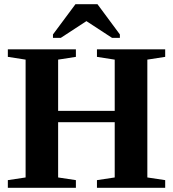

<svg xmlns="http://www.w3.org/2000/svg" viewBox="-20 -888 818 908"><path d="M17.1 0V-36.1L101.1 -48.8V-606L17.1 -619.1V-654.8H338.9V-619.1L254.9 -606V-363.8H522.5V-606L438.5 -619.1V-654.8H761.2V-619.1L676.8 -606V-48.8L761.2 -36.1V0H438.5V-36.1L522.5 -48.8V-310.1H254.9V-48.8L338.9 -36.1V0ZM230.5 -709V-725.1L336.9 -868.2H440.9L546.9 -725.1V-709H509.8L388.7 -788.1L267.6 -709Z"/></svg>

Font: Liberation Serif
Style: Bold
Weight: 700
Designer: Steve Matteson
Foundry: Ascender Corporation
Version: Version 2.1.5